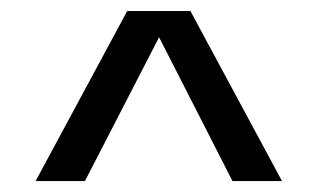

<svg xmlns="http://www.w3.org/2000/svg" viewBox="-20 -773 579 350"><path d="M44.9 -442.9 211.9 -752.9H327.1L494.1 -442.9H403.8L270 -705.1L134.8 -442.9Z"/></svg>

Font: Standard
Style: Regular
Weight: 400
Designer: Bryce Wilner
Version: Version 2.000;PS 2.0;hotconv 16.6.51;makeotf.lib2.5.65220 DE